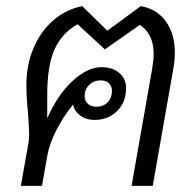

<svg xmlns="http://www.w3.org/2000/svg" viewBox="-20 -606 639 626"><path d="M550 -435Q550 -410 546 -387L478 0H409L476 -381Q481 -411 481 -430Q481 -495 436 -525L322 -445L233 -527Q183 -499 158.5 -446.5Q134 -394 134 -296V-220Q167 -296 216 -341.5Q265 -387 311 -387Q347 -387 369 -368Q391 -349 391 -319Q391 -273 362 -244Q333 -215 287 -215Q261 -215 242 -229Q223 -243 218 -265Q188 -228 164.5 -183Q141 -138 134 -97L117 0H48L73 -141Q75 -157 75 -169Q75 -189 71 -241Q66 -289 66 -329Q66 -394 89 -448.5Q112 -503 153 -539Q194 -575 248 -586L330 -506L439 -586Q491 -577 520.5 -536.5Q550 -496 550 -435ZM256 -293Q256 -277 266.5 -267.5Q277 -258 294 -258Q317 -258 331 -272.5Q345 -287 345 -310Q345 -325 335 -334.5Q325 -344 309 -344Q286 -344 271 -329.5Q256 -315 256 -293Z"/></svg>

Font: Sarabun Light
Style: Italic
Weight: 300
Italic angle: -10°
Designer: Suppakit Chalermlarp | Katatrad Co.,Ltd.
Foundry: Cadson Demak Co.,Ltd.
Version: Version 1.000; ttfautohint (v1.6)